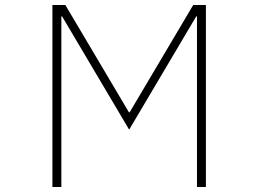

<svg xmlns="http://www.w3.org/2000/svg" viewBox="-20 -753 1040 773"><path d="M227 0H191V-733H243L499 -301H502L758 -733H809V0H773V-687H770L500 -231L230 -687H227Z"/></svg>

Font: IBM Plex Sans JP ExtraLight
Style: Regular
Weight: 200
Designer: Mike Abbink; Paul van der Laan; Pieter van Rosmalen; Wujin Sim; Yejin Wi; Jinhee Kim; Boomi Park; Yona Kim; Kichan Ma
Foundry: Sandoll Inc.
Version: Version 1.001